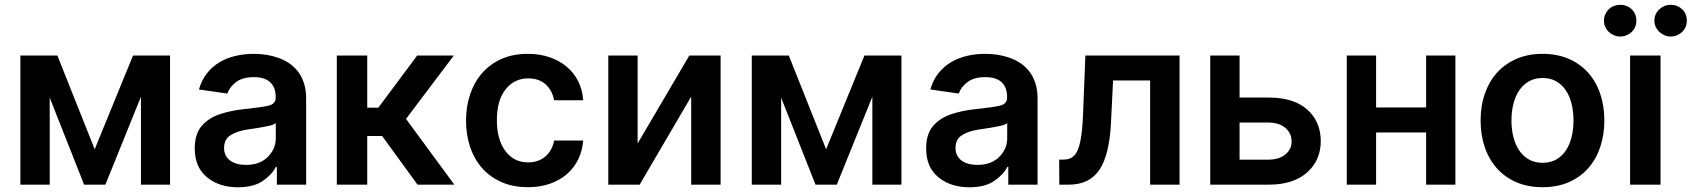

<svg xmlns="http://www.w3.org/2000/svg" viewBox="-20 -780 7145 811"><path d="M66.1 0V-545.5H222.3L380 -149.5L541.9 -545.5H698.2V0H575.3V-371.4L425.1 0H335.2L190 -367.5V0Z M832.4 -248.6Q861.9 -282.3 909.4 -297.9Q933.2 -305.8 958.1 -310.9Q983 -316.1 1009.6 -318.9Q1046.2 -322.8 1071.7 -326.3Q1097.3 -329.9 1113.3 -333.5Q1144.5 -340.2 1144.5 -367.9V-370Q1144.5 -410.9 1121.4 -432.5Q1098.4 -454.2 1052.2 -454.2Q1004.6 -454.2 977.6 -433.6Q949.9 -413 940.3 -384.9L820.3 -402Q831.7 -442.1 854.4 -470.7Q877.1 -499.3 907.8 -517.4Q938.6 -535.5 975.3 -544Q1012.1 -552.6 1051.5 -552.6Q1077.4 -552.6 1103.9 -548.7Q1130.3 -544.7 1155 -536Q1179.7 -527.3 1201.2 -513Q1222.7 -498.6 1238.6 -477.8Q1254.6 -457 1263.8 -429Q1273.1 -400.9 1273.1 -365.1V0H1149.5V-74.9H1145.2Q1136.4 -57.5 1122.3 -42.8Q1108.3 -28.1 1088.8 -14.9Q1050.1 11 985.1 11Q906.2 11 854.8 -30.9Q802.6 -73.2 802.6 -153.1Q802.6 -214.5 832.4 -248.6ZM926.5 -155.2Q926.5 -137.8 933.2 -124.3Q940 -110.8 952.2 -101.7Q964.5 -92.7 981.4 -88.1Q998.2 -83.5 1018.5 -83.5Q1077.4 -83.5 1110.8 -116.8Q1144.9 -150.9 1144.9 -195.7V-259.9Q1137.1 -253.2 1115.1 -248.2Q1104 -245.7 1092.2 -243.6Q1080.3 -241.5 1068.5 -239.5Q1056.8 -237.6 1046.2 -236Q1035.5 -234.4 1027 -233.3Q1005.3 -230.1 987.7 -224.4Q970.2 -218.8 955.3 -209.9Q926.5 -192.5 926.5 -155.2Z M1531.2 -545.5V-325.3H1578.1L1742.2 -545.5H1897L1695 -277.7L1899.1 0H1743.6L1594.1 -205.6H1531.2V0H1402.7V-545.5Z M1948.5 -270.6Q1948.5 -329.5 1965.6 -380.9Q1982.6 -432.2 2015.6 -470.3Q2048.7 -508.5 2097.3 -530.5Q2146 -552.6 2209.2 -552.6Q2259.2 -552.6 2300.8 -538.5Q2342.3 -524.5 2373 -498.9Q2403.8 -473.4 2422.1 -437.1Q2440.3 -400.9 2443.5 -356.5H2320.7Q2312.1 -399.5 2284.3 -424.2Q2256.4 -448.9 2210.9 -448.9Q2152.3 -448.9 2115.4 -402.3Q2078.8 -356.2 2078.8 -272.7Q2078.8 -189.6 2115.1 -141.7Q2150.9 -94.1 2210.9 -94.1Q2232.2 -94.1 2250.5 -100.3Q2268.8 -106.5 2282.8 -118.3Q2296.9 -130 2306.6 -147.2Q2316.4 -164.4 2320.7 -186.4H2443.5Q2440 -143.1 2422.4 -106.9Q2404.8 -70.7 2374.6 -44.6Q2344.5 -18.5 2302.9 -3.9Q2261.4 10.7 2209.9 10.7Q2148.1 10.7 2099.6 -10.3Q2051.1 -31.2 2017.6 -68.7Q1984 -106.2 1966.3 -157.8Q1948.5 -209.5 1948.5 -270.6Z M2673.3 -545.5V-174L2891.7 -545.5H3023.8V0H2899.5V-371.8L2681.8 0H2549.4V-545.5Z M3155.5 0V-545.5H3311.8L3469.5 -149.5L3631.4 -545.5H3787.6V0H3664.8V-371.4L3514.6 0H3424.7L3279.5 -367.5V0Z M3921.9 -248.6Q3951.3 -282.3 3998.9 -297.9Q4022.7 -305.8 4047.6 -310.9Q4072.4 -316.1 4099.1 -318.9Q4135.7 -322.8 4161.2 -326.3Q4186.8 -329.9 4202.8 -333.5Q4234 -340.2 4234 -367.9V-370Q4234 -410.9 4210.9 -432.5Q4187.9 -454.2 4141.7 -454.2Q4094.1 -454.2 4067.1 -433.6Q4039.4 -413 4029.8 -384.9L3909.8 -402Q3921.2 -442.1 3943.9 -470.7Q3966.6 -499.3 3997.3 -517.4Q4028.1 -535.5 4064.8 -544Q4101.6 -552.6 4141 -552.6Q4166.9 -552.6 4193.4 -548.7Q4219.8 -544.7 4244.5 -536Q4269.2 -527.3 4290.7 -513Q4312.1 -498.6 4328.1 -477.8Q4344.1 -457 4353.3 -429Q4362.6 -400.9 4362.6 -365.1V0H4239V-74.9H4234.7Q4225.9 -57.5 4211.8 -42.8Q4197.8 -28.1 4178.3 -14.9Q4139.6 11 4074.6 11Q3995.7 11 3944.2 -30.9Q3892 -73.2 3892 -153.1Q3892 -214.5 3921.9 -248.6ZM4016 -155.2Q4016 -137.8 4022.7 -124.3Q4029.5 -110.8 4041.7 -101.7Q4054 -92.7 4070.8 -88.1Q4087.7 -83.5 4108 -83.5Q4166.9 -83.5 4200.3 -116.8Q4234.4 -150.9 4234.4 -195.7V-259.9Q4226.6 -253.2 4204.5 -248.2Q4193.5 -245.7 4181.6 -243.6Q4169.7 -241.5 4158 -239.5Q4146.3 -237.6 4135.7 -236Q4125 -234.4 4116.5 -233.3Q4094.8 -230.1 4077.2 -224.4Q4059.7 -218.8 4044.7 -209.9Q4016 -192.5 4016 -155.2Z M4453.8 -105.8H4472.7Q4501.1 -105.8 4518.1 -123.6Q4526.6 -132.5 4532.8 -147.4Q4539.1 -162.3 4543.5 -184.3Q4547.9 -206.3 4550.8 -236Q4553.6 -265.6 4555 -304L4564.6 -545.5H4962.4V0H4838.1V-440H4681.5L4672.9 -264.2Q4666.5 -127.1 4624.6 -63.9Q4582.7 0 4494.3 0H4454.5Z M5092 -545.5H5215.9V-367.9H5339.8Q5444.6 -367.9 5501.4 -317.5Q5558.6 -266.7 5558.9 -183.9Q5558.6 -102.6 5501.4 -51.8Q5443.2 0 5339.8 0H5092ZM5215.9 -105.5H5339.8Q5357.2 -105.5 5374.3 -110.1Q5391.3 -114.7 5405 -124.3Q5418.7 -133.9 5427.2 -148.3Q5435.7 -162.6 5435.7 -182.2Q5435.7 -202.4 5427.6 -217.3Q5419.4 -232.2 5406.1 -242.4Q5392.8 -252.5 5375.4 -257.5Q5358 -262.4 5339.8 -262.4H5215.9Z M5792.6 -545.5V-326H6003.9V-545.5H6127.5V0H6003.9V-220.5H5792.6V0H5668.7V-545.5Z M6495.4 -552.6Q6557.5 -552.6 6606 -531.6Q6654.5 -510.7 6688 -473.2Q6721.6 -435.7 6739.2 -383.9Q6756.7 -332 6756.7 -270.6Q6756.7 -211.3 6739.7 -160Q6722.7 -108.7 6689.6 -70.7Q6656.6 -32.7 6607.8 -11Q6558.9 10.7 6495.4 10.7Q6433.6 10.7 6385.1 -10.3Q6336.6 -31.2 6303.1 -68.7Q6269.5 -106.2 6251.8 -157.8Q6234 -209.5 6234 -270.6Q6234 -333.8 6252.5 -385.8Q6271 -437.9 6305 -474.8Q6339.1 -511.7 6387.4 -532.1Q6435.7 -552.6 6495.4 -552.6ZM6364.3 -271Q6364.3 -233.7 6372.5 -201.2Q6380.7 -168.7 6397.2 -144.4Q6413.7 -120 6438.4 -106.2Q6463.1 -92.3 6496.1 -92.3Q6528.8 -92.3 6553.3 -106.2Q6577.8 -120 6594.1 -144.4Q6610.4 -168.7 6618.4 -201.2Q6626.4 -233.7 6626.4 -271Q6626.4 -308.2 6618.4 -341.1Q6610.4 -373.9 6594.1 -398.3Q6577.8 -422.6 6553.3 -436.6Q6528.8 -450.6 6496.1 -450.6Q6463.1 -450.6 6438.4 -436.6Q6413.7 -422.6 6397.2 -398.3Q6380.7 -373.9 6372.5 -341.1Q6364.3 -308.2 6364.3 -271Z M6865.4 -545.5H6994V0H6865.4ZM6755 -692.5Q6755 -707 6760.5 -719.3Q6766 -731.5 6775.2 -740.6Q6784.4 -749.6 6797.1 -754.6Q6809.7 -759.6 6823.9 -759.6Q6838.4 -759.6 6850.9 -754.6Q6863.3 -749.6 6872.5 -740.8Q6881.7 -731.9 6886.9 -719.5Q6892 -707 6892 -692.5Q6892 -678.3 6886.7 -666Q6881.4 -653.8 6872 -644.9Q6862.6 -636 6850.1 -630.9Q6837.7 -625.7 6823.9 -625.7Q6810 -625.7 6797.6 -630.9Q6785.2 -636 6775.6 -645.1Q6766 -654.1 6760.5 -666.2Q6755 -678.3 6755 -692.5ZM6968 -692.5Q6968 -707 6973.5 -719.3Q6979 -731.5 6988.5 -740.4Q6997.9 -749.3 7010.3 -754.4Q7022.7 -759.6 7036.9 -759.6Q7051.5 -759.6 7063.9 -754.6Q7076.3 -749.6 7085.6 -740.8Q7094.8 -731.9 7100 -719.5Q7105.1 -707 7105.1 -692.5Q7105.1 -678.3 7099.8 -666Q7094.5 -653.8 7085 -644.9Q7075.6 -636 7063.2 -630.9Q7050.8 -625.7 7036.9 -625.7Q7023.1 -625.7 7010.7 -631Q6998.2 -636.4 6988.8 -645.4Q6979.4 -654.5 6973.7 -666.5Q6968 -678.6 6968 -692.5Z"/></svg>

Font: Inter P Semi Bold
Style: Regular
Weight: 600
Designer: Rasmus Andersson
Foundry: rsms
Version: Version 3.018;git-588b23468